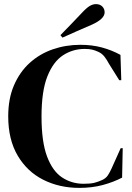

<svg xmlns="http://www.w3.org/2000/svg" viewBox="-20 -896 643 934"><path d="M366 18Q269 18 190.5 -21.5Q112 -61 66 -139Q20 -217 20 -330Q20 -416 48 -481Q76 -546 124.5 -590Q173 -634 236.5 -656Q300 -678 371 -678Q428 -678 476 -665Q524 -652 566 -629L570 -506H560L510 -586Q500 -605 488 -620.5Q476 -636 458 -644Q443 -651 428.5 -654.5Q414 -658 392 -658Q334 -658 286.5 -627Q239 -596 210.5 -524.5Q182 -453 182 -329Q182 -206 209 -134.5Q236 -63 282.5 -32.5Q329 -2 387 -2Q419 -2 438 -6.5Q457 -11 476 -20Q495 -28 505 -43.5Q515 -59 523 -77L567 -175H577L574 -32Q532 -10 480 4Q428 18 366 18ZM274 -725Q300 -751 326 -778.5Q352 -806 376 -831Q401 -858 416.5 -867Q432 -876 447 -876Q466 -876 477.5 -864.5Q489 -853 489 -836Q489 -804 427 -776Q390 -760 355.5 -745Q321 -730 284 -713Z"/></svg>

Font: DeepMind Serif Display
Style: Regular
Weight: 400
Designer: Frank Grießhammer / Modifications: Colophon Foundry
Foundry: Colophon Foundry
Version: Version 5.003; ttfautohint (v1.8.2)